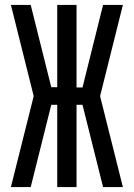

<svg xmlns="http://www.w3.org/2000/svg" viewBox="-20 -755 540 775"><path d="M476 0H396L313 -332H289V0H211V-332H187L104 0H24L116 -367L24 -735H104L187 -403H211V-735H289V-402H313L396 -735H476L384 -367Z"/></svg>

Font: Iosevka Term
Style: Regular
Weight: 400
Monospace: yes
Designer: Belleve Invis
Foundry: Belleve Invis
Version: Version 30.0.1